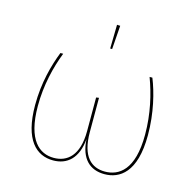

<svg xmlns="http://www.w3.org/2000/svg" viewBox="-107 -839 979 959"><g transform="rotate(15 382.5 -359.5)"><path d="M382.3 -727.7 379.9 -604.3H390L398.9 -726.9ZM621.1 -518.3H606.7C636.3 -439.6 659.7 -341.6 659.7 -233.6C659.7 -50 584.7 -3.7 512.7 -3.7C444 -3.7 389.7 -47.1 389.7 -174.7V-352L375.3 -349.9V-176.3C375.3 -48.9 317.4 -3.7 248.3 -3.7C175.1 -3.7 105.1 -55.7 105.1 -234.4C105.1 -341.6 129.3 -439.6 160 -518.3H145.6C117.9 -447.3 90.7 -350.6 90.7 -235.3C90.7 -53.9 161.7 9.4 248.7 9.4C320.7 9.4 373.9 -35 382.7 -137C388.3 -35 439.7 9.4 514 9.4C592.1 9.4 674.1 -41.3 674.1 -234.4C674.1 -350.6 647.7 -452.4 621.1 -518.3Z"/></g></svg>

Font: Fira Sans Hair
Style: Regular
Weight: 100
Designer: bBox Type GmbH & Carrois Corporate GbR & Edenspiekermann AG
Foundry: bBox Type GmbH & Carrois Corporate GbR & Edenspiekermann AG
Version: Version 4.300;PS 004.300;hotconv 1.0.88;makeotf.lib2.5.64775